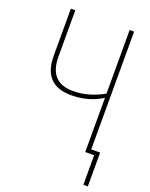

<svg xmlns="http://www.w3.org/2000/svg" viewBox="-162 -798 824 1056"><g transform="rotate(20 250.0 -270.5)"><path d="M487 173V-25H435V-714H409V-342Q372 -320 325.5 -306Q279 -292 229 -292Q91 -292 91 -444V-714H65V-438Q65 -267 228 -267Q330 -267 409 -317V0H461V173Z"/></g></svg>

Font: Noto Sans Mono UI Condensed Thin
Style: Regular
Weight: 250
Width: 3
Designer: Monotype Design team
Foundry: Monotype Imaging Inc.
Version: 1.000